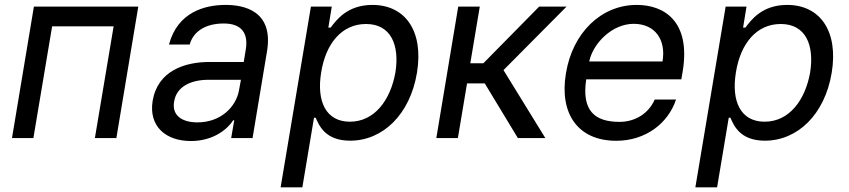

<svg xmlns="http://www.w3.org/2000/svg" viewBox="-20 -573 3523 797"><path d="M29.8 0H118.6L196.4 -463.8H451.7L373.9 0H463.1L554 -545.5H120.7Z M772.4 12.4C866.5 12.4 924.7 -37.3 948.2 -73.9H952.4L939.6 0H1028.4L1088.4 -360.1C1116.5 -529.8 990.4 -552.6 916.5 -552.6C830.3 -552.6 717 -522.7 681.5 -388.1H767.4C782 -441.1 831.3 -475.5 908.7 -475.5C983.3 -475.5 1011 -434.7 1000.4 -368.3L991.8 -315.7H849.1C747.2 -315.7 634.9 -279.5 613.6 -154.5C596.6 -47.9 668.7 12.4 772.4 12.4ZM702.8 -151.3C712.4 -213.4 772 -241.8 845.5 -241.8H980.1L971.9 -197.1C959.2 -128.9 896.3 -65 799.7 -65C734.4 -65 692.8 -94.5 702.8 -151.3Z M1144.9 204.5H1235.1L1283.4 -84.2H1290.5C1304.3 -52.9 1329.5 11 1433.6 11C1568.5 11 1682.2 -97.3 1710.9 -271.3C1739.3 -444.6 1661.9 -552.6 1525.9 -552.6C1420.5 -552.6 1375.4 -488.3 1352.6 -458.5H1343L1357.2 -545.5H1270.6ZM1313.2 -272.7C1332.4 -392.8 1399.1 -473.4 1499.3 -473.4C1603 -473.4 1639.2 -386 1621.4 -272.7C1601.2 -158 1534.8 -67.8 1432.5 -67.8C1333.5 -67.8 1293.3 -151.3 1313.2 -272.7Z M1791.2 0H1880.7L1918.7 -226.9H1992.2L2129.6 0H2243.6L2070 -282L2331.7 -545.5H2218L1986.5 -310.4H1932.2L1971.6 -545.5H1882.1Z M2538 11.4C2661.2 11.4 2754.3 -62.5 2786.2 -159.8H2697.8C2672.2 -101.6 2616.5 -67.1 2551.5 -67.1C2448.9 -67.1 2393.8 -113.3 2413.4 -243.6H2808.2L2814.3 -279.5C2846.6 -481.5 2740.1 -552.6 2623.2 -552.6C2474.8 -552.6 2356.5 -436.4 2329.2 -268.5C2301.1 -100.5 2379.6 11.4 2538 11.4ZM2425.8 -317.8C2441.8 -393.5 2521 -474.1 2610.4 -474.1C2699.6 -474.1 2745.4 -407.7 2730.1 -317.8Z M2866.5 204.5H2956.7L3005 -84.2H3012.1C3025.9 -52.9 3051.1 11 3155.2 11C3290.1 11 3403.8 -97.3 3432.5 -271.3C3460.9 -444.6 3383.5 -552.6 3247.5 -552.6C3142 -552.6 3096.9 -488.3 3074.2 -458.5H3064.6L3078.8 -545.5H2992.2ZM3034.8 -272.7C3054 -392.8 3120.7 -473.4 3220.9 -473.4C3324.6 -473.4 3360.8 -386 3343 -272.7C3322.8 -158 3256.4 -67.8 3154.1 -67.8C3055 -67.8 3014.9 -151.3 3034.8 -272.7Z"/></svg>

Font: Margiela Sans Text
Style: Italic
Weight: 400
Italic angle: -9.39999°
Designer: Stefan Endress, Andreas Faust
Version: Version 1.100;FEAKit 1.0